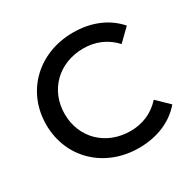

<svg xmlns="http://www.w3.org/2000/svg" viewBox="-159 -868 1036 1036"><g transform="rotate(-30 359.5 -350.0)"><path d="M421 9C533 9 629 -30 693 -105L619 -177C567 -120 502 -93 427 -93C275 -93 164 -201 164 -350C164 -499 275 -607 427 -607C502 -607 567 -580 619 -524L693 -596C629 -670 533 -709 422 -709C208 -709 49 -558 49 -350C49 -142 208 9 421 9Z"/></g></svg>

Font: Montserrat-Alt1 SemBd
Style: Regular
Weight: 600
Designer: Differentunic
Foundry: Differentunic
Version: Version 7.222